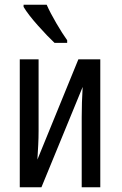

<svg xmlns="http://www.w3.org/2000/svg" viewBox="-20 -786 514 806"><path d="M142 -537H63V0H154L327 -421Q325 -389 324 -356.5Q323 -324 323 -293V0H401V-537H309L137 -116Q139 -150 140.5 -178.5Q142 -207 142 -237ZM176 -766H79V-757Q98 -725 139.5 -678.5Q181 -632 209 -606H262V-617Q242 -645 216.5 -688.5Q191 -732 176 -766Z"/></svg>

Font: Noto Sans Display Condensed
Style: Regular
Weight: 400
Width: 3
Designer: Monotype Design Team
Foundry: Monotype Imaging Inc.
Version: Version 1.900